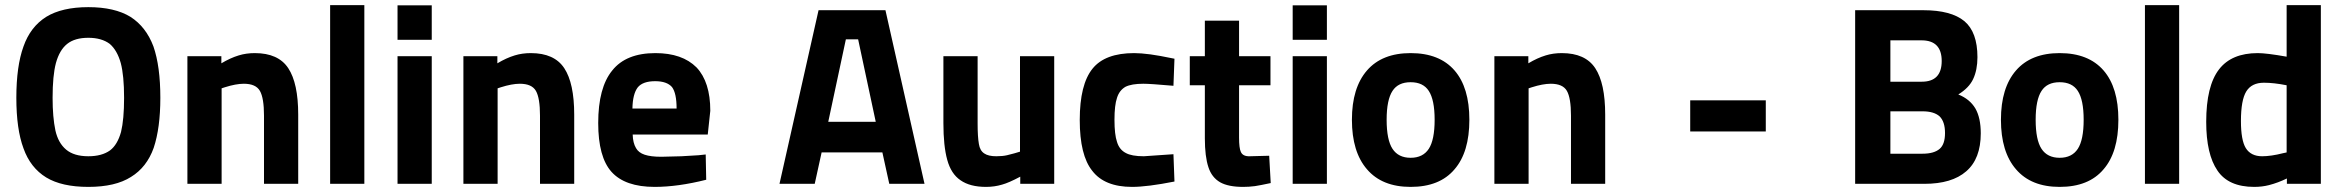

<svg xmlns="http://www.w3.org/2000/svg" viewBox="-20 -720 9172 752"><path d="M326 12Q432 12 493 -27Q555 -65 582 -141Q608 -219 608 -337Q608 -460 581 -538Q552 -615 491 -654Q429 -692 326 -692Q223 -692 161 -654Q99 -615 72 -538Q44 -461 44 -337Q44 -214 72 -139Q99 -63 161 -25Q222 12 326 12ZM326 -108Q270 -108 239 -134Q208 -160 197 -209Q186 -261 186 -337Q186 -424 199 -473Q213 -524 243 -548Q273 -572 326 -572Q378 -572 410 -548Q439 -523 453 -473Q466 -424 466 -337Q466 -252 454 -203Q440 -153 411 -131Q379 -108 326 -108Z M714 -500V0H848V-374L860 -378Q904 -392 935 -392Q982 -392 998 -364Q1014 -336 1014 -267V0H1148V-271Q1148 -394 1109 -453Q1070 -512 978 -512Q944 -512 915 -503Q882 -493 847 -472V-500Z M1273 -700V0H1407V-700Z M1537 -500V0H1671V-500ZM1537 -699V-564H1671V-699Z M1795 -500V0H1929V-374L1941 -378Q1985 -392 2016 -392Q2063 -392 2079 -364Q2095 -336 2095 -267V0H2229V-271Q2229 -394 2190 -453Q2151 -512 2059 -512Q2025 -512 1996 -503Q1963 -493 1928 -472V-500Z M2544 12Q2635 12 2746 -16L2744 -115L2716 -112Q2669 -109 2649 -108Q2587 -106 2570 -106Q2529 -106 2505 -114Q2481 -122 2471 -140Q2459 -160 2458 -193H2752L2762 -286Q2762 -399 2708 -456Q2652 -512 2547 -512Q2432 -512 2378 -444Q2323 -377 2323 -238Q2323 -105 2375 -47Q2428 12 2544 12ZM2630 -295H2457Q2458 -352 2478 -378Q2498 -402 2546 -402Q2592 -402 2612 -379Q2630 -355 2630 -295Z M3436 -123 3463 0H3601L3448 -680H3186L3033 0H3171L3198 -123ZM3341 -566 3410 -243H3224L3293 -566Z M3842 12Q3875 12 3905 3Q3931 -4 3976 -28V0H4109V-500H3975V-126Q3957 -120 3924 -112Q3907 -108 3882 -108Q3851 -108 3835 -119Q3818 -130 3814 -156Q3809 -184 3809 -236V-500H3675V-238Q3675 -148 3690 -94Q3705 -39 3742 -14Q3779 12 3842 12Z M4414 12Q4474 12 4580 -9L4576 -116L4460 -108Q4412 -108 4389 -121Q4364 -134 4355 -164Q4345 -193 4345 -251Q4345 -308 4355 -337Q4364 -366 4388 -380Q4412 -392 4458 -392Q4485 -392 4576 -384L4580 -490Q4517 -503 4486 -507Q4448 -512 4422 -512Q4308 -512 4259 -451Q4209 -389 4209 -250Q4209 -112 4258 -51Q4306 12 4414 12Z M4849 12Q4872 12 4895 9Q4915 6 4957 -3L4951 -110L4875 -108Q4848 -107 4840 -125Q4833 -140 4833 -181V-386H4956V-500H4833V-639H4699V-500H4640V-386H4699V-178Q4699 -107 4713 -65Q4726 -25 4759 -6Q4791 12 4849 12Z M5043 -500V0H5177V-500ZM5043 -699V-564H5177V-699Z M5505 12Q5619 12 5677 -57Q5735 -124 5735 -251Q5735 -377 5677 -444Q5618 -512 5505 -512Q5393 -512 5334 -444Q5275 -376 5275 -251Q5275 -125 5334 -57Q5393 12 5505 12ZM5411 -251Q5411 -329 5434 -364Q5456 -398 5505 -398Q5554 -398 5576 -364Q5599 -329 5599 -251Q5599 -172 5576 -137Q5553 -102 5505 -102Q5457 -102 5434 -137Q5411 -172 5411 -251Z M5833 -500V0H5967V-374L5979 -378Q6023 -392 6054 -392Q6101 -392 6117 -364Q6133 -336 6133 -267V0H6267V-271Q6267 -394 6228 -453Q6189 -512 6097 -512Q6063 -512 6034 -503Q6001 -493 5966 -472V-500Z M6600 -327V-205H6896V-327Z M7246 -680V0H7517Q7625 0 7681 -49Q7738 -98 7738 -198Q7738 -258 7717 -295Q7695 -332 7650 -350Q7692 -376 7708 -410Q7725 -446 7725 -496Q7725 -594 7674 -637Q7622 -680 7513 -680ZM7507 -400H7384V-562H7506Q7585 -562 7585 -481Q7585 -400 7507 -400ZM7510 -118H7384V-284H7510Q7555 -284 7577 -264Q7598 -243 7598 -199Q7598 -155 7577 -137Q7555 -118 7510 -118Z M8047 12Q8161 12 8219 -57Q8277 -124 8277 -251Q8277 -377 8219 -444Q8160 -512 8047 -512Q7935 -512 7876 -444Q7817 -376 7817 -251Q7817 -125 7876 -57Q7935 12 8047 12ZM7953 -251Q7953 -329 7976 -364Q7998 -398 8047 -398Q8096 -398 8118 -364Q8141 -329 8141 -251Q8141 -172 8118 -137Q8095 -102 8047 -102Q7999 -102 7976 -137Q7953 -172 7953 -251Z M8381 -700V0H8515V-700Z M8809 12Q8840 12 8867 5Q8902 -4 8937 -21V0H9070V-700H8936V-498Q8857 -512 8823 -512Q8720 -512 8671 -448Q8621 -383 8621 -243Q8621 -116 8665 -52Q8708 12 8809 12ZM8840 -108Q8796 -108 8776 -140Q8757 -171 8757 -246Q8757 -328 8778 -362Q8799 -396 8847 -396Q8886 -396 8936 -386V-123L8922 -120Q8875 -108 8840 -108Z"/></svg>

Font: Online Auction - Bold
Style: Bold
Weight: 500
Designer: Mohamed Mostafa, the designer of Online Auction
Foundry: Kief Type Foundry
Version: ""